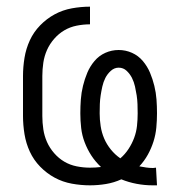

<svg xmlns="http://www.w3.org/2000/svg" viewBox="-20 -548 540 576"><path d="M438 8Q414 8 390 3.5Q366 -1 344 -10Q322 0 298 4Q274 8 250 8Q223 8 195.5 3Q168 -2 144 -15Q120 -28 100.5 -48Q81 -68 69.5 -93Q58 -118 53.5 -145.5Q49 -173 49 -200V-320Q49 -347 53.5 -374.5Q58 -402 69.5 -427Q81 -452 100.5 -472Q120 -492 144 -505Q168 -518 195.5 -523Q223 -528 250 -528V-475Q230 -475 210 -471Q190 -467 173 -457Q156 -447 142.5 -431.5Q129 -416 121 -398Q113 -380 110 -360Q107 -340 107 -320V-200Q107 -180 110 -160Q113 -140 121 -122Q129 -104 142.5 -88.5Q156 -73 173 -63Q190 -53 210 -49Q230 -45 250 -45Q258 -45 266.5 -45.5Q275 -46 283 -47Q266 -63 254 -81.5Q242 -100 234 -121Q226 -142 223.5 -164Q221 -186 221 -208Q221 -229 222.5 -249.5Q224 -270 229 -290.5Q234 -311 242 -330Q250 -349 263.5 -365Q277 -381 296 -389.5Q315 -398 336 -398Q357 -398 376 -389.5Q395 -381 408.5 -365Q422 -349 430 -330Q438 -311 443 -290.5Q448 -270 449.5 -249.5Q451 -229 451 -208Q451 -187 449 -165.5Q447 -144 440.5 -123.5Q434 -103 423.5 -84Q413 -65 398 -49Q408 -47 418.5 -45.5Q429 -44 439 -44Q441 -44 443.5 -44.5Q446 -45 448 -45L451 8ZM341 -73Q355 -85 365.5 -101Q376 -117 382.5 -134.5Q389 -152 391 -170.5Q393 -189 393 -208Q393 -222 392.5 -235.5Q392 -249 390 -262Q388 -275 385 -288.5Q382 -302 376 -314Q370 -326 360 -335.5Q350 -345 336 -345Q323 -345 312.5 -335.5Q302 -326 296 -314Q290 -302 287 -288.5Q284 -275 282 -262Q280 -249 279.5 -235.5Q279 -222 279 -208Q279 -189 282 -169.5Q285 -150 292.5 -132.5Q300 -115 312.5 -99.5Q325 -84 341 -73Z"/></svg>

Font: Iosevka Fixed SS04 Light
Style: Regular
Weight: 300
Monospace: yes
Designer: Belleve Invis
Foundry: Belleve Invis
Version: Version 32.5.0